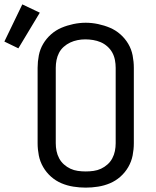

<svg xmlns="http://www.w3.org/2000/svg" viewBox="-92 -850 712 878"><path d="M300 8Q272 8 243.5 3.5Q215 -1 189 -12Q163 -23 141.5 -42Q120 -61 105.5 -86Q91 -111 85.5 -139Q80 -167 80 -195V-540Q80 -568 85.5 -596.5Q91 -625 105.5 -649.5Q120 -674 141.5 -693Q163 -712 189 -723Q215 -734 243.5 -740Q272 -746 300 -746Q328 -746 356.5 -740Q385 -734 411 -723Q437 -712 458.5 -693Q480 -674 494.5 -649.5Q509 -625 514.5 -596.5Q520 -568 520 -540V-195Q520 -167 514.5 -139Q509 -111 494.5 -86Q480 -61 458.5 -42Q437 -23 411 -12Q385 -1 356.5 3.5Q328 8 300 8ZM300 -66Q318 -66 336 -68.5Q354 -71 370 -78.5Q386 -86 399.5 -98Q413 -110 421.5 -126Q430 -142 433.5 -159.5Q437 -177 437 -195V-540Q437 -558 433.5 -576Q430 -594 421.5 -609.5Q413 -625 399 -637.5Q385 -650 368.5 -657Q352 -664 334 -667Q316 -670 298 -670Q280 -670 262.5 -666.5Q245 -663 229 -655.5Q213 -648 199.5 -636Q186 -624 178 -608.5Q170 -593 166.5 -575.5Q163 -558 163 -540V-195Q163 -177 166.5 -159.5Q170 -142 178.5 -126Q187 -110 200.5 -98Q214 -86 230 -78.5Q246 -71 264 -68.5Q282 -66 300 -66ZM-8 -629 -72 -660 10 -830 90 -792Z"/></svg>

Font: Bmono
Style: Regular
Weight: 400
Monospace: yes
Designer: Belleve Invis
Foundry: Belleve Invis
Version: Version 11.2.2; ttfautohint (v1.8.2)